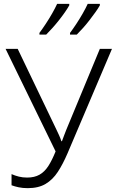

<svg xmlns="http://www.w3.org/2000/svg" viewBox="-20 -968 602 998"><path d="M331 -171Q307 -115 280.5 -74.5Q254 -34 217 -12Q180 10 124 10Q98 10 77 5.5Q56 1 40 -5V-63Q58 -55 78 -50Q98 -45 121 -45Q159 -45 185.5 -60Q212 -75 231.5 -105.5Q251 -136 269 -181L9 -714H72L273 -295Q280 -280 287 -265Q294 -250 299 -234H302Q307 -248 313 -263.5Q319 -279 324 -292L499 -714H562ZM499 -940Q490 -924 476 -904.5Q462 -885 445.5 -863.5Q429 -842 412 -823Q395 -804 379 -788H344V-797Q359 -817 376.5 -843.5Q394 -870 410 -898Q426 -926 436 -948H499ZM340 -940Q331 -924 317.5 -904.5Q304 -885 287 -863.5Q270 -842 253 -823Q236 -804 220 -788H185V-797Q200 -817 217.5 -843.5Q235 -870 251 -898Q267 -926 277 -948H340Z"/></svg>

Font: Noto Sans Display Light
Style: Regular
Weight: 300
Designer: Monotype Design Team
Foundry: Monotype Imaging Inc.
Version: Version 2.003